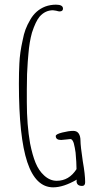

<svg xmlns="http://www.w3.org/2000/svg" viewBox="-20 -787 424 823"><path d="M97 -92Q61 -200 61 -428Q61 -477 63 -515Q65 -561 77 -614Q82 -641 89.5 -661Q97 -681 110 -703Q133 -743 174 -759Q196 -767 220 -767Q250 -767 250 -750Q250 -738 235 -738Q231 -738 221 -741L207 -743Q174 -743 150 -716Q133 -696 117 -647Q106 -607 102 -558Q99 -531 96 -470L95 -404V-349Q95 -252 109 -172Q119 -122 132.5 -89Q146 -56 169 -35Q194 -12 223 -12Q276 -12 308 -62Q308 -89 304 -133Q301 -155 296 -174Q290 -191 282 -191L263 -189L242 -187Q219 -187 219 -204Q219 -212 247 -219Q275 -226 294 -226Q310 -226 317.5 -214.5Q325 -203 325 -184Q325 -162 335 -95Q345 -39 345 -6Q345 10 332 10Q308 10 308 -12L309 -15V-17Q252 16 208 16Q133 16 97 -92Z"/></svg>

Font: Amatic SC
Style: Regular
Weight: 400
Designer: Multiple Designers
Foundry: Vernon Adams
Version: Version 2.505